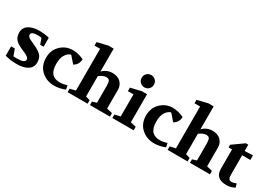

<svg xmlns="http://www.w3.org/2000/svg" viewBox="6 -1657 3526 2529"><g transform="rotate(30 1769.0 -392.5)"><path d="M42 -8V-151H98L134 -52Q170 -50 191 -50Q308 -50 308 -101Q308 -122 287 -137.5Q266 -153 247 -162Q228 -171 175 -194Q106 -224 74.5 -262.5Q43 -301 43 -362Q43 -437 103.5 -476Q164 -515 262 -515Q351 -515 415 -496V-360H363L332 -448Q302 -453 272 -453Q176 -453 176 -406Q176 -394 185 -381Q194 -368 217.5 -355Q241 -342 292 -320Q383 -279 415 -240.5Q447 -202 447 -137Q447 -63 386 -24Q325 15 224 15Q129 15 42 -8Z M515 -252Q515 -368 591.5 -441.5Q668 -515 772 -515Q859 -515 943 -473Q940 -390 870 -351L784 -450H778Q736 -438 704 -388.5Q672 -339 672 -250Q671 -150 717 -100Q760 -59 829 -59Q858 -59 885.5 -64Q913 -69 942 -78L954 -19Q873 15 788 15Q675 15 595 -57Q515 -129 515 -252Z M988 0V-53L1073 -73V-709H988V-762L1148 -800H1227V-451Q1288 -515 1378 -515Q1417 -515 1448.5 -503.5Q1480 -492 1501.5 -471Q1523 -450 1535 -421Q1547 -392 1547 -358V-73L1632 -53V0H1328V-53L1393 -73V-330Q1393 -380 1381.5 -403.5Q1370 -427 1332 -427Q1312 -427 1285 -417Q1258 -407 1227 -383V-73L1292 -53V0Z M1669 0V-53L1754 -73V-409H1669V-462L1829 -500H1908V-73L1993 -53V0ZM1738 -654Q1738 -693 1765 -719.5Q1792 -746 1831 -746Q1871 -746 1897.5 -719.5Q1924 -693 1924 -654Q1924 -614 1897.5 -587Q1871 -560 1831 -560Q1792 -560 1765 -587Q1738 -614 1738 -654Z M2036 -252Q2036 -368 2112.5 -441.5Q2189 -515 2293 -515Q2380 -515 2464 -473Q2461 -390 2391 -351L2305 -450H2299Q2257 -438 2225 -388.5Q2193 -339 2193 -250Q2192 -150 2238 -100Q2281 -59 2350 -59Q2379 -59 2406.5 -64Q2434 -69 2463 -78L2475 -19Q2394 15 2309 15Q2196 15 2116 -57Q2036 -129 2036 -252Z M2509 0V-53L2594 -73V-709H2509V-762L2669 -800H2748V-451Q2809 -515 2899 -515Q2938 -515 2969.5 -503.5Q3001 -492 3022.5 -471Q3044 -450 3056 -421Q3068 -392 3068 -358V-73L3153 -53V0H2849V-53L2914 -73V-330Q2914 -380 2902.5 -403.5Q2891 -427 2853 -427Q2833 -427 2806 -417Q2779 -407 2748 -383V-73L2813 -53V0Z M3188 -430V-470L3358 -591H3395V-495L3519 -500V-430H3395V-144Q3395 -95 3406 -75Q3417 -55 3451 -55Q3476 -55 3518 -73L3534 -17Q3474 15 3407 15Q3241 15 3241 -139V-430Z"/></g></svg>

Font: Volkhov
Style: Bold
Weight: 700
Designer: Cyreal (www.cyreal.org)
Foundry: Cyreal (www.cyreal.org)
Version: Version 1.010